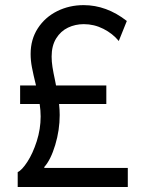

<svg xmlns="http://www.w3.org/2000/svg" viewBox="-20 -748 578 768"><path d="M142.6 -282.2Q142.6 -305.7 138.7 -332H60.5V-406.2H124Q112.8 -451.7 107.7 -478.8Q102.5 -505.9 102.5 -532.2Q102.5 -590.3 131.3 -634.8Q160.2 -679.2 208.7 -703.4Q257.3 -727.5 314.5 -727.5Q406.2 -727.5 487.3 -664.1L455.1 -584Q430.7 -613.8 393.6 -632.6Q356.4 -651.4 315.4 -651.4Q281.2 -651.4 252 -637.5Q222.7 -623.5 204.6 -594.2Q186.5 -564.9 186.5 -521.5Q186.5 -502 189.9 -479.7Q193.4 -457.5 200.2 -426.3L204.1 -406.2H405.3V-332H216.3Q218.8 -308.6 218.8 -288.1Q218.8 -227.5 200.9 -168.2Q183.1 -108.9 157.2 -80.1V-76.2H491.2V0H50.8V-59.6Q67.4 -66.9 89.4 -100.6Q111.3 -134.3 127 -183.1Q142.6 -231.9 142.6 -282.2Z"/></svg>

Font: Reddit Sans A
Style: Regular
Weight: 400
Designer: Stephen Hutchings
Foundry: Reddit
Version: Version 1.013